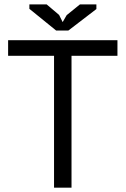

<svg xmlns="http://www.w3.org/2000/svg" viewBox="-20 -870 582 890"><path d="M524.4 -683.6Q397.5 -683.6 17.6 -683.6Q17.6 -666 17.6 -611.3Q70.3 -611.3 230.5 -611.3Q230.5 -458 230.5 0Q251 0 311.5 0Q311.5 -152.3 311.5 -611.3Q364.3 -611.3 524.4 -611.3Q524.4 -628.9 524.4 -683.6ZM426.8 -828.1Q426.8 -834 426.8 -849.6Q407.2 -849.6 350.6 -849.6Q335 -836.9 289.1 -799.8Q284.2 -792 270.5 -767.6Q266.6 -775.4 253.9 -800.8Q239.3 -812.5 196.3 -849.6Q176.8 -849.6 116.2 -849.6Q116.2 -844.7 116.2 -829.1Q147.5 -803.7 240.2 -728.5Q254.9 -728.5 296.9 -728.5Q329.1 -752.9 426.8 -828.1Z"/></svg>

Font: Aptus Gothic JP
Style: Medium
Weight: 400
Designer: Fuminori Ogawa / Motoya
Version: Version 1